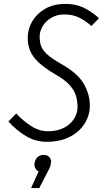

<svg xmlns="http://www.w3.org/2000/svg" viewBox="-20 -718 539 983"><path d="M23 -96 63 -137Q96 -101 138 -73.5Q180 -46 225 -46Q274 -46 308 -64Q342 -82 359.5 -110.5Q377 -139 377 -169Q377 -199 369 -227Q361 -255 336.5 -282.5Q312 -310 262 -338Q206 -371 175.5 -400.5Q145 -430 133.5 -460Q122 -490 122 -524Q122 -570 145.5 -609.5Q169 -649 212 -673.5Q255 -698 315 -698Q368 -698 407.5 -679Q447 -660 487 -625L448 -585Q415 -614 383 -629Q351 -644 310 -644Q271 -644 242.5 -627Q214 -610 198.5 -584Q183 -558 183 -531Q183 -506 189.5 -485Q196 -464 219 -442Q242 -420 291 -392Q377 -344 408.5 -289.5Q440 -235 440 -177Q440 -128 413.5 -85.5Q387 -43 337.5 -17.5Q288 8 218 8Q162 8 113.5 -21Q65 -50 23 -96ZM240 121Q239 131 233.5 143Q228 155 217 175L181 245H139L178 159Q169 157 161.5 144.5Q154 132 157 116Q166 75 205 75Q223 75 234 88Q245 101 240 121Z"/></svg>

Font: Radio Canada Condensed Light
Style: Italic
Weight: 300
Width: 3
Italic angle: -12°
Designer: Charles Daoud, Etienne Aubert Bonn, Alexandre Saumier Demers, Jacques Le Bailly
Foundry: Radio-Canada
Version: Version 2.104; ttfautohint (v1.8.4.7-5d5b);gftools[0.9.28.de